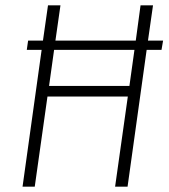

<svg xmlns="http://www.w3.org/2000/svg" viewBox="-20 -704 637 724"><path d="M595 -551 589 -516H533L461 0H414L462 -340H159L111 0H65L137 -516H81L86 -551H142L161 -684H208L189 -551H492L510 -684H557L538 -551ZM468 -380 487 -516H184L165 -380Z"/></svg>

Font: Fira Sans Condensed ExtraLight
Style: Italic
Weight: 275
Width: 3
Italic angle: -8°
Designer: Carrois Corporate & Edenspiekermann AG
Foundry: Carrois Corporate GbR & Edenspiekermann AG
Version: Version 4.203